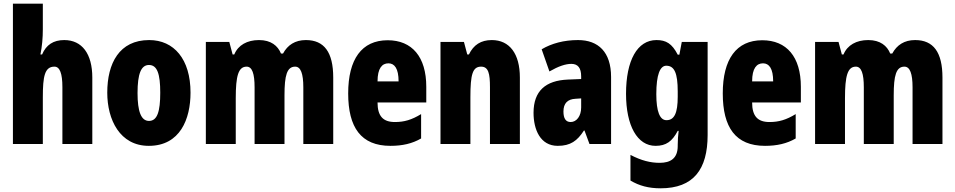

<svg xmlns="http://www.w3.org/2000/svg" viewBox="-20 -780 5174 1040"><path d="M212 -621V-760H50V0H212V-253C212 -367 222 -419 275 -419C304 -419 318 -382 318 -308V0H480V-360C480 -489 424 -563 328 -563C269 -563 230 -537 208 -485H199C208 -529 212 -575 212 -621Z M1012 -278C1012 -460 922 -563 788 -563C626 -563 561 -437 561 -278C561 -132 629 10 786 10C956 10 1012 -136 1012 -278ZM725 -276C725 -380 744 -428 787 -428C832 -428 848 -379 848 -278C848 -176 832 -125 787 -125C744 -125 725 -177 725 -276Z M1637 -563C1578 -563 1538 -536 1513 -490H1502C1485 -532 1448 -563 1383 -563C1319 -563 1270 -536 1249 -485H1240L1222 -553H1095V0H1257V-248C1257 -369 1271 -419 1316 -419C1346 -419 1359 -381 1359 -307V0H1521V-264C1521 -371 1534 -419 1579 -419C1609 -419 1623 -381 1623 -307V0H1785V-360C1785 -497 1736 -563 1637 -563Z M2080 -562C1939 -562 1866 -459 1866 -274C1866 -90 1935 10 2095 10C2159 10 2213 -2 2261 -30V-162C2210 -131 2170 -119 2119 -119C2055 -119 2025 -151 2025 -225H2289V-310C2289 -472 2212 -562 2080 -562ZM2084 -437C2117 -437 2139 -409 2139 -339H2025C2025 -411 2050 -437 2084 -437Z M2644 -563C2585 -563 2545 -537 2520 -485H2511L2493 -553H2366V0H2528V-253C2528 -378 2540 -419 2586 -419C2626 -419 2634 -381 2634 -308V0H2796V-360C2796 -489 2740 -563 2644 -563Z M3111 -563C3035 -563 2968 -545 2914 -513L2956 -393C3005 -421 3043 -434 3075 -434C3111 -434 3128 -411 3128 -366V-352L3056 -349C2935 -344 2870 -287 2870 -169C2870 -79 2906 10 3001 10C3070 10 3107 -17 3143 -73H3146L3173 0H3290V-363C3290 -498 3221 -563 3111 -563ZM3098 -245 3128 -247V-198C3128 -151 3103 -119 3071 -119C3045 -119 3032 -138 3032 -176C3032 -220 3054 -243 3098 -245Z M3536 -563C3432 -563 3371 -453 3371 -272C3371 -99 3432 10 3531 10C3588 10 3621 -14 3651 -71H3656C3653 -51 3651 -17 3651 5V11C3651 78 3612 102 3553 102C3504 102 3454 90 3395 59V198C3442 226 3493 240 3558 240C3737 240 3813 137 3813 -49V-553H3673L3660 -484H3651C3620 -544 3588 -563 3536 -563ZM3589 -424C3633 -424 3651 -384 3651 -285V-256C3651 -168 3633 -129 3590 -129C3554 -129 3535 -176 3535 -270C3535 -375 3555 -424 3589 -424Z M4109 -562C3968 -562 3895 -459 3895 -274C3895 -90 3964 10 4124 10C4188 10 4242 -2 4290 -30V-162C4239 -131 4199 -119 4148 -119C4084 -119 4054 -151 4054 -225H4318V-310C4318 -472 4241 -562 4109 -562ZM4113 -437C4146 -437 4168 -409 4168 -339H4054C4054 -411 4079 -437 4113 -437Z M4937 -563C4878 -563 4838 -536 4813 -490H4802C4785 -532 4748 -563 4683 -563C4619 -563 4570 -536 4549 -485H4540L4522 -553H4395V0H4557V-248C4557 -369 4571 -419 4616 -419C4646 -419 4659 -381 4659 -307V0H4821V-264C4821 -371 4834 -419 4879 -419C4909 -419 4923 -381 4923 -307V0H5085V-360C5085 -497 5036 -563 4937 -563Z"/></svg>

Font: Noto Sans Armenian ExtraCondensed Black
Style: Regular
Weight: 900
Width: 2
Designer: Monotype Design Team
Foundry: Monotype Imaging Inc.
Version: Version 2.008